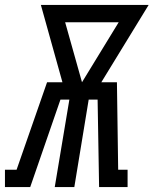

<svg xmlns="http://www.w3.org/2000/svg" viewBox="-67 -755 620 775"><path d="M-47 0V-70H0L123 -423H185L98 -735H533L342 -423H405L410 -70H448V0H333L327 -353H291L233 0H154L213 -353H177L55 0ZM264 -423 412 -665H196Z"/></svg>

Font: Iosevka Slab Oblique
Style: Regular
Weight: 400
Italic angle: -9°
Monospace: yes
Designer: Belleve Invis
Foundry: Belleve Invis
Version: Version 11.1.1; ttfautohint (v1.8.3)